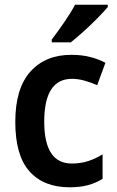

<svg xmlns="http://www.w3.org/2000/svg" viewBox="-20 -786 497 816"><path d="M276 10Q166 10 105.5 -57.5Q45 -125 45 -268Q45 -410 109 -481.5Q173 -553 283 -553Q328 -553 364.5 -543.5Q401 -534 428 -519L393 -424Q366 -436 338.5 -443.5Q311 -451 286 -451Q168 -451 168 -269Q168 -91 285 -91Q323 -91 355 -101.5Q387 -112 416 -130V-26Q387 -8 353.5 1Q320 10 276 10ZM438 -756Q422 -737 394.5 -709Q367 -681 336 -653Q305 -625 281 -606H200V-618Q225 -651 253 -691.5Q281 -732 299 -766H438Z"/></svg>

Font: Noto Sans Arabic UI SmCn SmBd
Style: Regular
Weight: 600
Width: 4
Designer: Monotype Design Team, Nadine Chahine and Nizar Qandah
Foundry: Monotype Imaging Inc.
Version: Version 2.010; ttfautohint (v1.8.4.7-5d5b)